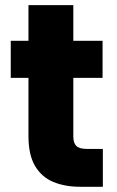

<svg xmlns="http://www.w3.org/2000/svg" viewBox="-20 -714 446 734"><path d="M88.8 -194.2V-694.3H260.3V-192.1Q260.3 -167.4 271.9 -156Q283.5 -144.7 312.2 -144.7H373.2V0H286.3Q228.4 0 183.9 -18.4Q139.4 -36.9 114.1 -79.3Q88.8 -121.8 88.8 -194.2ZM372.1 -416.3H21.1V-557.9H372.1Z"/></svg>

Font: Poppins Variable
Style: Regular
Weight: 100
Designer: Jonny Pinhorn
Foundry: Indian Type Foundry
Version: Version 6.000